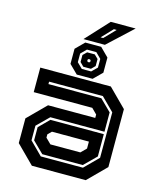

<svg xmlns="http://www.w3.org/2000/svg" viewBox="-129 -978 883 1069"><g transform="rotate(15 313.0 -444.0)"><path d="M158 0 55 -103V-245.5L158 -348.5H430V-368L399.5 -398.5H62V-540H468.5L571.5 -437V-103L468.5 0ZM197.5 -77 133.5 -140V-215.5L191.5 -273.5H499.5V-145L430.5 -77ZM192.5 -63H435.5L513.5 -141V-403L439.5 -477H129.5V-463H434.5L499.5 -399V-287.5H187.5L119.5 -220.5V-136ZM227 -141.5H399.5L430 -172V-212H217L196 -191V-172ZM268 -555 219 -603.5V-690.5L268 -739.5H359.5L408.5 -690.5V-603.5L359.5 -555ZM287 -592.5H341L372 -623V-673L341 -704H287L256 -673V-623ZM292 -606.5 270.5 -628V-668.5L292 -689.5H336L357.5 -668.5V-628L336 -606.5ZM309.5 -638.5H318L322.5 -643.5V-651L318 -655.5H309.5L305 -651V-643.5ZM253 -755.5 375 -887.5H518.5L376.5 -755.5ZM342.5 -789.5H357.5L418.5 -852.5H402.5Z"/></g></svg>

Font: Tourney
Style: Bold
Weight: 700
Designer: Tyler Finck
Foundry: Etcetera Type Co
Version: Version 1.015